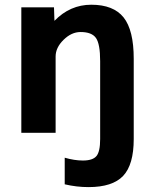

<svg xmlns="http://www.w3.org/2000/svg" viewBox="-20 -554 638 804"><path d="M399.4 -297.9Q399.4 -370.1 381.8 -395Q364.3 -419.9 317.4 -419.9Q279.3 -419.9 246.1 -387.2Q212.9 -354.5 212.9 -317.4V2H69.3V-523.4H206.1L208 -466.8Q273.4 -534.2 362.3 -534.2Q455.1 -534.2 497.6 -481Q540 -427.7 540 -307.6V28.3Q540 135.7 495.6 182.6Q451.2 229.5 350.6 229.5Q300.8 229.5 251 217.8V106.4Q292 118.2 327.1 118.2Q368.2 118.2 383.8 99.6Q399.4 81.1 399.4 28.3Z"/></svg>

Font: Gen Shin Gothic Bold
Style: Bold
Weight: 700
Designer: [Source Han Sans]
Ryoko NISHIZUKA  (kana & ideographs); Paul D. Hunt (Latin, Greek & Cyrillic); Wenlong ZHANG  (bopomofo
Version: Version 1.002.20150607